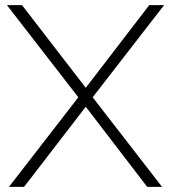

<svg xmlns="http://www.w3.org/2000/svg" viewBox="-20 -730 668 750"><path d="M66 -710 315 -387 563 -710H621L342 -350L613 0H555L315 -313L74 0H15L286 -350L7 -710Z"/></svg>

Font: Oxford Sans
Style: Regular
Weight: 300
Designer: Matt McInerney, Pablo Impallari, Rodrigo Fuenzalida
Foundry: Matt McInerney, Pablo Impallari, Rodrigo Fuenzalida
Version: Version 3.000g; ttfautohint (v1.5) -l 8 -r 28 -G 28 -x 14 -D